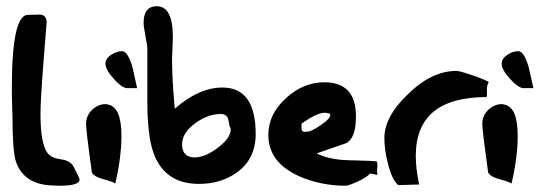

<svg xmlns="http://www.w3.org/2000/svg" viewBox="-20 -678 1722 609"><path d="M213.9 -148.4Q232.4 -113.3 232.4 -108.4Q232.4 -88.9 168.9 -88.9Q157.2 -88.9 143.6 -89.8Q54.7 -93.8 30.3 -166Q19.5 -200.2 19.5 -313.5Q19.5 -310.5 18.6 -340.8Q17.6 -371.1 17.6 -400.4Q17.6 -627.9 67.4 -630.9Q106.4 -631.8 107.4 -631.8Q127.9 -629.9 127.9 -606.4Q127.9 -608.4 118.2 -484.4Q108.4 -359.4 108.4 -316.4Q108.4 -226.6 128.9 -195.3Q140.6 -176.8 171.9 -172.9Q203.1 -168.9 213.9 -148.4Z M415 -398.4Q407.2 -398.4 384.8 -398.4Q383.8 -398.4 381.8 -398.4Q366.2 -400.4 341.8 -426.8Q314.5 -457 314.5 -475.6Q314.5 -493.2 334 -504.9Q349.6 -515.6 367.2 -515.6Q385.7 -515.6 400.4 -463.9Q407.2 -431.6 415 -398.4ZM365.2 -247.1Q365.2 -179.7 345.7 -95.7Q340.8 -100.6 308.6 -109.4Q278.3 -117.2 271.5 -130.9Q252.9 -263.7 252.9 -285.2Q252.9 -310.5 271.5 -329.1Q291 -347.7 314.5 -347.7Q320.3 -347.7 325.2 -345.7Q365.2 -335.9 365.2 -247.1Z M791 -252.9Q791 -173.8 731.4 -130.9Q680.7 -94.7 611.3 -94.7Q502 -94.7 466.8 -193.4Q447.3 -247.1 447.3 -359.4Q447.3 -415 447.3 -527.3Q447.3 -532.2 441.4 -563.5Q435.5 -594.7 435.5 -605.5Q435.5 -658.2 477.5 -658.2Q528.3 -658.2 528.3 -560.5Q528.3 -555.7 526.4 -510.7Q523.4 -458 534.2 -333Q611.3 -400.4 685.5 -400.4Q791 -400.4 791 -252.9ZM708 -278.3Q706.1 -289.1 704.1 -299.8Q699.2 -316.4 679.7 -316.4Q638.7 -316.4 597.7 -286.1Q557.6 -255.9 557.6 -220.7Q557.6 -178.7 597.7 -178.7Q630.9 -178.7 671.9 -210Q711.9 -241.2 711.9 -266.6Q711.9 -272.5 708 -278.3Z M1174.8 -166Q1177.7 -161.1 1176.8 -146.5Q1174.8 -130.9 1177.7 -123Q1169.9 -125 1154.3 -127.9Q1141.6 -114.3 1113.3 -101.6Q1085 -88.9 1076.2 -88.9Q997.1 -88.9 928.7 -119.1Q831.1 -163.1 831.1 -250Q831.1 -316.4 887.7 -367.2Q942.4 -417 1008.8 -417Q1117.2 -417 1108.4 -291Q1105.5 -241.2 1080.1 -224.6Q1032.2 -208 984.4 -191.4Q1023.4 -171.9 1082 -169.9Q1164.1 -168 1174.8 -166ZM1027.3 -316.4Q1018.6 -320.3 1008.8 -320.3Q985.4 -320.3 936.5 -286.1Q936.5 -277.3 936.5 -269.5Q936.5 -259.8 947.3 -259.8Q950.2 -259.8 955.1 -260.7Q966.8 -259.8 999 -282.2Q1031.2 -304.7 1027.3 -316.4Z M1530.3 -418Q1524.4 -407.2 1524.4 -395.5Q1525.4 -377.9 1523.4 -370.1Q1298.8 -370.1 1298.8 -183.6Q1298.8 -142.6 1309.6 -92.8Q1287.1 -91.8 1243.2 -90.8Q1222.7 -108.4 1210 -161.1Q1199.2 -203.1 1199.2 -240.2Q1199.2 -307.6 1272.5 -377.9Q1348.6 -453.1 1427.7 -453.1Q1438.5 -453.1 1474.6 -440.4Q1510.7 -428.7 1530.3 -418Z M1671.9 -398.4Q1664.1 -398.4 1641.6 -398.4Q1640.6 -398.4 1638.7 -398.4Q1623 -400.4 1598.6 -426.8Q1571.3 -457 1571.3 -475.6Q1571.3 -493.2 1590.8 -504.9Q1606.4 -515.6 1624 -515.6Q1642.6 -515.6 1657.2 -463.9Q1664.1 -431.6 1671.9 -398.4ZM1622.1 -247.1Q1622.1 -179.7 1602.5 -95.7Q1597.7 -100.6 1565.4 -109.4Q1535.2 -117.2 1528.3 -130.9Q1509.8 -263.7 1509.8 -285.2Q1509.8 -310.5 1528.3 -329.1Q1547.9 -347.7 1571.3 -347.7Q1577.1 -347.7 1582 -345.7Q1622.1 -335.9 1622.1 -247.1Z"/></svg>

Font: Lazy Dog
Style: Regular
Weight: 400
Version: July 2001 - Freeware